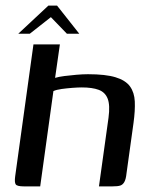

<svg xmlns="http://www.w3.org/2000/svg" viewBox="-20 -663 541 683"><path d="M65 0Q41 0 36 -7Q31 -14 34 -36L99 -505H193L176 -386Q189 -390 209 -392.5Q229 -395 251.5 -397Q274 -399 293 -399Q356 -399 391.5 -388Q427 -377 442.5 -355.5Q458 -334 459.5 -302Q461 -270 455 -226L430 -46Q428 -26 422.5 -16Q417 -6 408 -3Q399 0 380 0H332L366 -244Q372 -289 363 -312Q354 -335 331 -343.5Q308 -352 271 -352Q257 -352 237.5 -350.5Q218 -349 199.5 -346.5Q181 -344 170 -339L123 0ZM45 -543 152 -643H183L262 -543H218L161 -602L86 -543Z"/></svg>

Font: Genos Thin Medium
Style: Italic
Weight: 500
Italic angle: -8°
Version: Version 1.010